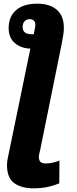

<svg xmlns="http://www.w3.org/2000/svg" viewBox="-20 -783 418 1043"><path d="M163 240Q97 240 57.5 212Q18 184 18 113Q18 96 22.5 74Q27 52 31 34L145 -519H148Q98 -519 62.5 -547.5Q27 -576 27 -631Q27 -692 67 -727.5Q107 -763 182 -763Q252 -763 289.5 -729Q327 -695 327 -633Q327 -615 324 -594.5Q321 -574 315 -544L199 28Q196 41 193.5 51.5Q191 62 191 70Q191 87 199.5 96Q208 105 229 105Q249 105 269.5 100Q290 95 303 89L302 213Q277 224 241.5 232Q206 240 163 240ZM152 -597H163L169 -626Q170 -631 171 -636.5Q172 -642 172 -649Q172 -663 163.5 -671Q155 -679 142 -679Q124 -679 113.5 -667.5Q103 -656 103 -636Q103 -597 152 -597Z"/></svg>

Font: Noto Sans Disp ExtBd
Style: Italic
Weight: 800
Italic angle: -12°
Designer: Monotype Design Team
Foundry: Monotype Imaging Inc.
Version: Version 2.000;GOOG;noto-source:20170915:90ef993387c0